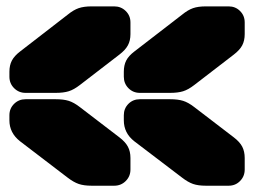

<svg xmlns="http://www.w3.org/2000/svg" viewBox="-20 -654 805 608"><path d="M9.8 -411.1V-426.8Q9.8 -447.3 17.6 -462.2Q25.4 -477.1 43.9 -491.2L194.8 -607.9Q212.9 -622.6 229.2 -628.2Q245.6 -633.8 270 -633.8H341.8Q363.3 -633.8 378.2 -619.1Q393.1 -604.5 393.1 -583V-545.9Q393.1 -525.4 385 -510.5Q377 -495.6 357.9 -481L232.9 -384.8Q213.9 -370.1 197.5 -365Q181.2 -359.9 155.8 -359.9H61Q39.6 -359.9 24.7 -374.8Q9.8 -389.6 9.8 -411.1ZM372.1 -411.1V-426.8Q372.1 -447.3 379.6 -462.2Q387.2 -477.1 405.8 -491.2L557.1 -607.9Q575.2 -622.6 591.3 -628.2Q607.4 -633.8 631.8 -633.8H704.1Q725.6 -633.8 740.2 -619.1Q754.9 -604.5 754.9 -583V-545.9Q754.9 -525.4 747.1 -510.5Q739.3 -495.6 720.2 -481L595.2 -384.8Q576.2 -370.1 559.8 -365Q543.5 -359.9 518.1 -359.9H422.9Q401.4 -359.9 386.7 -374.8Q372.1 -389.6 372.1 -411.1ZM193.8 -91.8 43 -207Q9.8 -233.4 9.8 -272.9V-289.1Q9.8 -310.5 24.7 -325.2Q39.6 -339.8 61 -339.8H155.8Q181.2 -339.8 197.5 -334.7Q213.9 -329.6 232.9 -314.9L357.9 -219.2Q377 -204.6 385 -189.5Q393.1 -174.3 393.1 -153.8V-117.2Q393.1 -95.7 378.2 -80.8Q363.3 -65.9 341.8 -65.9H270Q245.6 -65.9 229.2 -71.5Q212.9 -77.1 193.8 -91.8ZM556.2 -91.8 404.8 -207Q372.1 -232.9 372.1 -272.9V-289.1Q372.1 -310.5 386.7 -325.2Q401.4 -339.8 422.9 -339.8H518.1Q543.5 -339.8 559.8 -334.7Q576.2 -329.6 595.2 -314.9L720.2 -219.2Q739.3 -204.6 747.1 -189.5Q754.9 -174.3 754.9 -153.8V-117.2Q754.9 -95.7 740.2 -80.8Q725.6 -65.9 704.1 -65.9H631.8Q607.4 -65.9 591.3 -71.5Q575.2 -77.1 556.2 -91.8Z"/></svg>

Font: Nastup Soft
Style: Regular
Weight: 400
Designer: Maksym Kobuzan
Foundry: Zakznak
Version: Version 1.020;hotconv 1.0.109;makeotfexe 2.5.65596